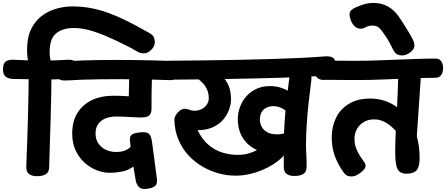

<svg xmlns="http://www.w3.org/2000/svg" viewBox="-92 -1166 2995 1289"><path d="M170 -668.9Q141.8 -668.9 124 -687.6Q106.2 -706.2 100.9 -733.1Q95.2 -759.6 92.4 -783.8Q89.6 -808 89.6 -831.3Q89.6 -912.9 116.2 -968.8Q142.9 -1024.7 187.2 -1058.4Q231.6 -1092.1 285.6 -1107.5Q339.6 -1122.9 395 -1122.9Q458.7 -1122.9 518.2 -1111.6Q577.7 -1100.3 637.7 -1078.5Q697.7 -1056.7 762.8 -1024.2Q827.9 -991.8 903 -948.7Q934.6 -931.7 941 -915.7Q947.4 -899.8 947.4 -885.3Q947.4 -864.8 935.8 -846.8Q924.1 -828.8 907.2 -818.3Q890.3 -807.8 872.6 -807.8Q847.2 -807.8 820.3 -824.9Q793.3 -842 763.4 -856.4Q683.3 -896.8 620.1 -923.6Q556.9 -950.3 504.5 -964.2Q452.1 -978 403.7 -978Q328 -978 284.6 -941.9Q241.2 -905.8 241.2 -817.3Q241.2 -803.7 242.6 -789.4Q243.9 -775.2 247 -759.4Q248 -756.7 248 -753.5Q248 -750.3 248 -747.6Q248 -715.3 225.5 -692.1Q203 -668.9 170 -668.9ZM156.6 16.8Q121.8 16.8 102.7 2.3Q83.7 -12.1 84.4 -48.7Q91.1 -214.6 95.6 -375.7Q100 -536.9 101.4 -702.6Q101.4 -730.4 122.3 -744.5Q143.1 -758.6 176.1 -758.6Q217.6 -758.6 235.8 -743.6Q254.1 -728.7 254.1 -697.2Q252.7 -531.6 248 -369.1Q243.3 -206.7 237.9 -40.2Q237.1 -9.6 215.4 3.6Q193.7 16.8 156.6 16.8ZM-3.4 -635.9Q-35.4 -636.9 -54.2 -651.6Q-73 -666.3 -72 -704.7Q-70.2 -744 -50.2 -755.4Q-30.1 -766.8 0.9 -764.8Q183 -754.1 365.1 -764.8Q396.1 -766.8 413.6 -752.8Q431.1 -738.9 429.3 -700.3Q428.3 -660.4 410.1 -649.1Q391.8 -637.7 360.8 -635.9Q270.2 -631.3 179.1 -632.8Q87.9 -634.3 -3.4 -635.9Z M891.6 102.1Q856.8 105.7 840.7 89.6Q824.6 73.4 819.4 45.8L803.4 -47.9Q770 -22.4 727.1 -14.2Q684.2 -6 644.6 -6Q600.9 -6 556.2 -23.6Q511.6 -41.2 474.4 -75.1Q437.3 -109 415 -157.7Q392.7 -206.4 392.7 -269.7Q392.7 -350.4 427.2 -406.8Q461.7 -463.1 524 -493.2Q586.3 -523.3 669.8 -523.3Q692 -523.3 720.8 -522.5Q749.6 -521.7 772.7 -519.4Q773.7 -558.7 774.2 -595.6Q774.7 -632.4 776.1 -672.3Q777.9 -703.6 799.7 -725Q821.6 -746.4 852.3 -746.4Q887.1 -746.4 908.3 -721.8Q929.6 -697.2 928.6 -666.8Q926.1 -607.2 925.6 -547.9Q925.1 -488.6 925.1 -436Q925.1 -406.9 912.6 -394Q900 -381.1 878.3 -378.7Q856.7 -376.3 827.6 -378.1Q791 -380.1 755.9 -381.9Q720.9 -383.8 687.1 -383.8Q649.1 -383.8 617.8 -371.6Q586.4 -359.3 567.9 -334.3Q549.4 -309.3 549.4 -269.7Q549.4 -230.6 568.7 -202.7Q587.9 -174.8 619.3 -160.3Q650.8 -145.8 686.1 -145.8Q721.7 -145.8 745.2 -154.7Q768.8 -163.7 784.9 -180.9Q783.7 -192.6 782.1 -204.6Q780.4 -216.7 780 -231.9Q779.8 -253.7 795.8 -263.8Q811.8 -273.9 849.1 -277.4Q890 -281.8 906.4 -269.2Q922.8 -256.7 929.1 -209.7L961.4 33.9Q966 70.7 947.3 84.1Q928.7 97.6 891.6 102.1ZM1047 -628.1Q937.1 -632.1 817.2 -633.6Q697.3 -635.1 578.2 -633.7Q459.1 -632.3 350 -625.6Q317.2 -623.8 300.7 -637.3Q284.2 -650.9 285 -689.2Q285.8 -729.3 302 -741.1Q318.2 -752.9 348.2 -754.7Q458.1 -761.4 578 -762.9Q697.9 -764.4 817.1 -762.8Q936.3 -761.2 1045.2 -757.2Q1078.8 -756.2 1095 -744.9Q1111.2 -733.7 1112 -695.3Q1113.8 -655.2 1097.2 -641.2Q1080.6 -627.1 1047 -628.1Z M1487.9 13.3Q1432.2 13.3 1375.1 -2.4Q1318 -18.1 1265.8 -48.6Q1213.7 -79.1 1172.3 -124.2Q1130.9 -169.2 1105.9 -228.6Q1080.9 -287.9 1078.7 -360.3Q1078.7 -377.6 1089.1 -394.6Q1099.6 -411.6 1115.6 -423.6Q1131.6 -435.7 1148.3 -435.7Q1165.6 -435.7 1179.6 -429.1Q1193.7 -422.4 1212.2 -422.4Q1239.3 -422.4 1261.3 -433.6Q1283.2 -444.8 1296.4 -463.9Q1309.6 -483 1309.6 -505.4Q1309.6 -537.8 1299 -562.7Q1288.4 -587.7 1271.2 -606.4Q1254 -625.1 1233.8 -638.4L1373.3 -681.1Q1391.7 -662.2 1411.7 -640.2Q1431.8 -618.2 1445.2 -584.9Q1458.7 -551.7 1458.7 -496.8Q1458.7 -468.1 1446.9 -433.1Q1435.2 -398 1409 -365.8Q1382.8 -333.6 1339.9 -313.1Q1297.1 -292.6 1234.9 -291.8Q1265 -229.2 1308.1 -193.1Q1351.2 -157 1401.1 -141.7Q1450.9 -126.4 1500.9 -126.4Q1544.1 -126.4 1576.8 -135.7Q1609.4 -144.9 1634.6 -159.7Q1659.8 -174.4 1679.9 -192.1Q1700 -209.8 1717.3 -226.7Q1730 -238.6 1750.8 -248.7Q1771.7 -258.9 1792.9 -261.2Q1814.1 -263.4 1826.8 -250Q1842.6 -234 1843.6 -212.4Q1844.6 -190.8 1837.1 -169.3Q1829.6 -147.9 1819 -131.7Q1808.4 -115.4 1801.9 -108.9Q1776.9 -84.9 1742.8 -63.1Q1708.7 -41.2 1667.8 -24.2Q1627 -7.1 1581.7 3.1Q1536.3 13.3 1487.9 13.3ZM1746.9 -135.8Q1678.8 -135.8 1623.8 -163.2Q1568.9 -190.6 1536.7 -242.4Q1504.6 -294.2 1504.6 -367Q1504.6 -407.3 1518.9 -447Q1533.2 -486.7 1560.9 -518.3Q1588.7 -549.9 1628.6 -569Q1668.6 -588.1 1719.8 -588.1Q1756.1 -588.1 1787.3 -579.1Q1818.6 -570.1 1841.2 -555.9Q1863.9 -541.7 1873.1 -525.2L1841.8 -405.2Q1833.1 -418.3 1817.7 -429.3Q1802.2 -440.2 1783.2 -446.8Q1764.1 -453.4 1745 -453.4Q1717.1 -453.4 1696 -442.8Q1674.9 -432.2 1663.8 -412.1Q1652.7 -391.9 1652.7 -362.7Q1652.7 -340.4 1663.7 -317.4Q1674.8 -294.3 1700.3 -279.2Q1725.8 -264.1 1770.1 -264.1Q1779.3 -264.1 1789.9 -265.2Q1800.6 -266.3 1808.9 -268.9Q1847.2 -273.9 1865.9 -259.9Q1884.7 -246 1884.7 -217.1Q1884.7 -200.1 1872.1 -183.7Q1859.4 -167.3 1841.1 -156.7Q1822.8 -146 1806 -143.2Q1792.7 -140.2 1777.3 -138Q1761.9 -135.8 1746.9 -135.8ZM1885 15.4Q1850.4 15.4 1831.3 0.9Q1812.1 -13.7 1813.1 -50Q1813.7 -96.6 1813.4 -128.5Q1813.2 -160.4 1813.2 -188.1Q1813.2 -263.4 1818.3 -340.8Q1823.3 -418.1 1832 -495.6Q1840.7 -573 1851.1 -649.3Q1854.7 -677.2 1875.5 -695.9Q1896.3 -714.6 1924.8 -714.6Q1960.3 -714.6 1981.6 -688.2Q2002.8 -661.8 1998.4 -629.6Q1988.8 -555.8 1980.5 -481.5Q1972.2 -407.2 1967.3 -333.9Q1962.3 -260.7 1962.3 -188.1Q1962.3 -160.4 1964.6 -127.7Q1966.9 -95 1966.3 -41.3Q1965.6 -11.1 1943.9 2.2Q1922.3 15.4 1885 15.4ZM1036.6 -631Q1002.8 -631 984.9 -646.2Q967 -661.4 968 -700Q969.8 -739.3 988.8 -748.8Q1007.9 -758.3 1040.9 -758.3Q1144 -759.1 1258.8 -760.4Q1373.7 -761.7 1491.2 -763.9Q1608.8 -766.2 1719 -769.4Q1829.2 -772.6 1924.4 -777.1Q2019.6 -781.7 2088.4 -787.4Q2122 -790 2140.8 -780Q2159.6 -770 2162.1 -731.4Q2164.9 -691.3 2149.6 -677Q2134.2 -662.7 2100.7 -659.9Q2043 -655.1 1963.7 -650.9Q1884.4 -646.8 1791.6 -644Q1698.7 -641.2 1598.8 -639.1Q1498.9 -636.9 1399.1 -635.1Q1299.3 -633.3 1206.9 -632.6Q1114.6 -631.8 1036.6 -631Z M2267.3 18.6Q2248 18.6 2236.7 12.2Q2225.3 5.9 2215 -8.3Q2177.3 -61.3 2156.2 -117.2Q2135.1 -173.1 2135.1 -242.7Q2135.1 -315.6 2163.9 -374.8Q2192.8 -434 2250.6 -469.2Q2308.4 -504.3 2393.3 -504.3Q2445 -504.3 2490.3 -489.5Q2535.7 -474.7 2573.7 -446.3Q2575.7 -483 2576.8 -519.4Q2577.9 -555.8 2579.5 -591.1Q2581.1 -626.4 2581.6 -658.6Q2581.6 -690 2603.8 -712.7Q2626 -735.4 2657.8 -735.4Q2679.1 -735.4 2697.2 -728.6Q2715.2 -721.8 2725.9 -704.8Q2736.6 -687.8 2734 -657.6L2706.2 -251.1Q2715.4 -218.4 2720.3 -182Q2725.2 -145.6 2725.2 -105.6Q2725.2 -46.8 2704.9 -23.3Q2684.7 0.2 2636.6 0.2Q2606.6 0.2 2590.1 -14Q2573.6 -28.2 2567.3 -61.5Q2561.1 -94.8 2561.1 -153.8Q2560.9 -181 2562.2 -214.8Q2563.4 -248.6 2565.2 -286.8Q2550.7 -302.9 2534.5 -316.9Q2518.3 -331 2500.2 -341.9Q2482 -352.8 2461.9 -358.7Q2441.8 -364.6 2419.3 -364.6Q2381.2 -364.6 2351.6 -347.4Q2321.9 -330.2 2304.8 -300.9Q2287.8 -271.7 2287.8 -234Q2287.8 -195.1 2303.2 -159.9Q2318.7 -124.7 2344.9 -90.2Q2353.2 -78.8 2357.8 -70.3Q2362.3 -61.8 2362.3 -50.9Q2362.3 -39.2 2347.2 -22.9Q2332.1 -6.6 2310 6Q2287.9 18.6 2267.3 18.6ZM2312.8 -628.8Q2295.4 -628.8 2263.1 -628.8Q2230.8 -628.8 2193.7 -629.3Q2156.7 -629.8 2124.5 -629.8Q2092.3 -629.8 2076.1 -629.8Q2051.2 -629.8 2034.6 -646.9Q2018 -664 2018 -694.4Q2018 -720.3 2031.6 -739.6Q2045.1 -758.9 2070 -758.9Q2086.2 -758.9 2119.3 -758.8Q2152.3 -758.7 2190.7 -758.3Q2229 -757.9 2262.6 -757.9Q2296.2 -757.9 2312.8 -757.9Q2369.4 -757.9 2435.5 -760.3Q2501.6 -762.7 2571.2 -765.3Q2640.9 -767.9 2707.7 -770.3Q2774.6 -772.7 2832.3 -772.7Q2859 -772.7 2870.9 -753.9Q2882.8 -735.1 2882.8 -708.2Q2882.8 -681.3 2870.1 -662.4Q2857.4 -643.6 2830.8 -643.6Q2752.3 -643.6 2661.2 -639.9Q2570.1 -636.3 2480.2 -632.4Q2390.2 -628.6 2312.8 -628.8Z M2606.6 -794Q2585 -794 2570.5 -803.9Q2556 -813.8 2545.1 -836.9Q2534.1 -859.9 2525.7 -875.5Q2517.2 -891.1 2507.8 -906.4Q2498.3 -921.7 2484.1 -941.4Q2467.4 -966.8 2451.6 -980.6Q2435.8 -994.4 2407.1 -994.4Q2384.3 -994.4 2363.8 -983.4Q2343.3 -972.3 2327.8 -973.3Q2305.4 -973.6 2288.9 -989.8Q2272.4 -1006.1 2263.6 -1028.3Q2254.7 -1050.6 2254.7 -1066.8Q2254.7 -1086.6 2265.6 -1097.2Q2276.4 -1107.8 2299.6 -1118Q2324.2 -1129.1 2353.4 -1137.7Q2382.6 -1146.3 2417 -1146.3Q2469.1 -1146.1 2511.6 -1122.9Q2554 -1099.8 2587.1 -1052Q2602.1 -1030.4 2619.3 -1002.9Q2636.6 -975.4 2653.3 -947.8Q2670 -920.2 2681.8 -895.4Q2686.1 -886.6 2688.3 -877.7Q2690.4 -868.8 2690.4 -860.7Q2690.4 -844.4 2677.6 -829.1Q2664.8 -813.8 2645.4 -803.9Q2626.1 -794 2606.6 -794Z"/></svg>

Font: Playpen Sans Deva
Style: Regular
Weight: 400
Designer: Pooja Saxena, Gunjan Panchal, Laura Meseguer, Veronika Burian, José Scaglione
Foundry: TypeTogether
Version: Version 2.000